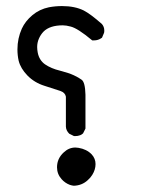

<svg xmlns="http://www.w3.org/2000/svg" viewBox="-20 -404 540 623"><path d="M165 138.7Q165 110.4 187 90.3Q203.6 74.7 224.6 74.7Q229.5 74.7 234.9 75.7Q261.2 80.1 277.3 96.7Q290 110.4 290 128.4Q290 146.5 279.3 163.6Q273.9 172.4 264.6 180.7Q246.1 197.8 219.7 198.7Q213.9 198.2 206.5 195.8Q190.9 189.9 179.7 177.2Q165 160.6 165 138.7ZM36.6 -243.7Q36.6 -279.3 50.8 -311Q62 -335.4 85 -354.7Q107.9 -374 138.7 -380.4Q159.7 -384.3 181.2 -384.3Q222.7 -384.3 251.5 -370.1Q273.4 -358.9 310.5 -326.2Q318.4 -317.4 318.4 -304.7Q318.4 -298.8 317.4 -296.9L311 -281.7L309.6 -280.8Q298.8 -272.9 284.7 -272.9Q282.7 -272.9 279.3 -272.9Q231.9 -312.5 209 -317.9Q194.8 -321.8 183.6 -321.8Q141.6 -321.8 121.1 -301.3Q111.8 -291.5 106.2 -278.6Q100.6 -265.6 100.6 -251.5Q100.6 -242.7 102.5 -232.9Q107.4 -208.5 126 -195.3Q146 -181.6 174.3 -174.8Q204.1 -167 219.7 -159.7Q235.4 -152.3 244.6 -145.5Q256.3 -137.7 257.3 -96.7V13.2L249.5 28.8Q244.6 33.2 240.2 34.7Q232.4 37.6 224.6 37.6Q223.1 37.6 220.2 37.6L204.6 29.8Q194.3 19.5 193.8 6.8V-90.3Q191.4 -103.5 175.8 -108.9Q156.7 -115.2 124.5 -125.5Q91.8 -135.7 69.3 -158.7Q46.9 -181.6 40.5 -207Q36.6 -224.6 36.6 -243.7Z"/></svg>

Font: Bakudai
Style: Medium
Weight: 500
Version: Version 1.48